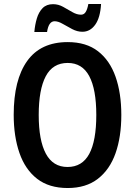

<svg xmlns="http://www.w3.org/2000/svg" viewBox="-20 -937 680 967"><path d="M591 -358Q591 -248 562 -165.5Q533 -83 473 -36.5Q413 10 321 10Q227 10 167 -36.5Q107 -83 78 -166.5Q49 -250 49 -359Q49 -535 117 -630Q185 -725 321 -725Q414 -725 473.5 -679Q533 -633 562 -550.5Q591 -468 591 -358ZM175 -358Q175 -230 211 -163Q247 -96 320 -96Q394 -96 429.5 -162Q465 -228 465 -358Q465 -487 429.5 -553.5Q394 -620 321 -620Q246 -620 210.5 -553Q175 -486 175 -358ZM153 -776Q156 -812 165.5 -844Q175 -876 194.5 -896Q214 -916 247 -916Q274 -916 298 -902.5Q322 -889 344.5 -876Q367 -863 388 -863Q403 -863 411.5 -876.5Q420 -890 425 -917H489Q485 -848 459.5 -812.5Q434 -777 395 -777Q369 -777 343.5 -790.5Q318 -804 295.5 -817Q273 -830 255 -830Q225 -830 217 -776Z"/></svg>

Font: Noto Sans Khmer UI Condensed SemiBold
Style: Regular
Weight: 600
Width: 3
Designer: Danh Hong and the Monotype Design Team
Foundry: Monotype Imaging Inc.
Version: Version 2.002; ttfautohint (v1.8.4.7-5d5b)